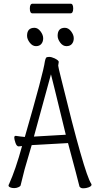

<svg xmlns="http://www.w3.org/2000/svg" viewBox="-20 -1013 540 1036"><path d="M447 1Q439 3 427.5 3Q416 3 409 -6Q400 -44 347 -241L151 -230L113 -100L91 -12Q89 -7 78.5 -2.5Q68 2 56 2Q44 2 35 -2Q26 -6 26 -12Q26 -15 29 -20Q64 -97 99 -225Q87 -223 81 -223Q70 -223 63.5 -242Q57 -261 57 -270.5Q57 -280 65 -280Q90 -276 114 -274Q215 -624 222 -681Q225 -696 228.5 -701Q232 -706 245 -706Q258 -706 275 -698Q297 -687 297 -679L294 -659Q294 -653 310 -589Q435 -77 472 -22Q474 -19 474 -17Q474 -5 447 1ZM163 -276 335 -286Q309 -391 275 -532L255 -612ZM126 -820Q126 -863 166 -863Q184 -863 198.5 -844Q213 -825 213 -806.5Q213 -788 203 -776Q193 -764 174 -764Q155 -764 140.5 -783Q126 -802 126 -820ZM291 -820Q291 -863 330 -863Q349 -863 363.5 -844Q378 -825 378 -806.5Q378 -788 368 -776Q358 -764 338.5 -764Q319 -764 305 -783Q291 -802 291 -820ZM155 -941Q141 -941 141 -967Q141 -993 156 -993H361Q375 -993 375 -967Q375 -941 360 -941Z"/></svg>

Font: LXGW WenKai Mono TC Light
Style: Regular
Weight: 300
Designer: LXGW / Fontworks Inc.
Foundry: LXGW / Fontworks Inc.
Version: Version 1.330